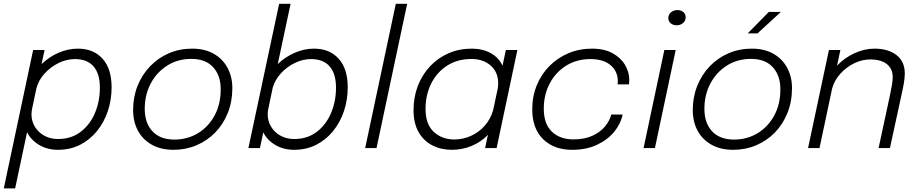

<svg xmlns="http://www.w3.org/2000/svg" viewBox="-38 -802 4976 1040"><path d="M-17.5 218.5 141.5 -531H203.5L187 -454.5Q227 -493.5 278.8 -516Q330.5 -538.5 383.5 -538.5Q468.5 -538.5 517.5 -484Q566.5 -429.5 566.5 -329.5Q566.5 -260.5 545.8 -199.2Q525 -138 486.5 -91Q448 -44 394.8 -17.2Q341.5 9.5 276 9.5Q219.5 9.5 175.2 -16.2Q131 -42 108.5 -85.5L44 218.5ZM132.5 -183.5Q132.5 -145.5 151.2 -115Q170 -84.5 202.5 -66.8Q235 -49 276 -49Q348 -49 398.8 -87.8Q449.5 -126.5 476.2 -189.8Q503 -253 503 -327Q503 -403 468.5 -442.5Q434 -482 368 -482Q323 -482 279.5 -460.8Q236 -439.5 203.5 -403.8Q171 -368 159.5 -324.5L135.5 -211.5Q134.5 -205 133.5 -197.2Q132.5 -189.5 132.5 -183.5Z M902 9.5Q834 9.5 785 -17.8Q736 -45 709.5 -93.5Q683 -142 683 -206.5Q683 -276.5 707.2 -337Q731.5 -397.5 774.8 -442.8Q818 -488 876.2 -513.2Q934.5 -538.5 1002.5 -538.5Q1071 -538.5 1119.8 -510.8Q1168.5 -483 1194.5 -434.5Q1220.5 -386 1220.5 -325Q1220.5 -251 1195.8 -189.8Q1171 -128.5 1127.5 -84Q1084 -39.5 1026.2 -15Q968.5 9.5 902 9.5ZM906.5 -46Q977 -46 1033.8 -80.2Q1090.5 -114.5 1124 -175.8Q1157.5 -237 1157.5 -318.5Q1157.5 -393 1116.5 -438Q1075.5 -483 998.5 -483Q925 -483 868 -447Q811 -411 778.5 -349.8Q746 -288.5 746 -212.5Q746 -135.5 787.8 -90.8Q829.5 -46 906.5 -46Z M1307.5 0 1474 -781.5H1536L1466.5 -455Q1506.5 -493.5 1558 -516Q1609.5 -538.5 1662.5 -538.5Q1747.5 -538.5 1796.5 -484Q1845.5 -429.5 1845.5 -329.5Q1845.5 -260.5 1824.8 -199.2Q1804 -138 1765.5 -91Q1727 -44 1673.8 -17.2Q1620.5 9.5 1555 9.5Q1498.5 9.5 1454.5 -16Q1410.5 -41.5 1388 -85L1370 0ZM1412 -183.5Q1412 -145.5 1430.8 -115Q1449.5 -84.5 1481.8 -66.8Q1514 -49 1555 -49Q1627 -49 1677.8 -87.8Q1728.5 -126.5 1755.2 -189.8Q1782 -253 1782 -327Q1782 -403 1747.5 -442.5Q1713 -482 1647 -482Q1602.5 -482 1559.5 -461.2Q1516.5 -440.5 1484.2 -405.5Q1452 -370.5 1439.5 -328L1414 -206.5Q1412 -194 1412 -183.5Z M2167.5 -781.5 2001.5 0H1940L2106 -781.5Z M2409 9.5Q2351.5 9.5 2304.5 -14.2Q2257.5 -38 2229.8 -85.8Q2202 -133.5 2202 -206Q2202 -276 2225.2 -336.5Q2248.5 -397 2291 -442.5Q2333.5 -488 2391.2 -513.2Q2449 -538.5 2517 -538.5Q2576 -538.5 2619.8 -514.5Q2663.5 -490.5 2684 -446L2702 -531H2764.5L2652 0H2589.5L2605 -71.5Q2566.5 -32 2516 -11.2Q2465.5 9.5 2409 9.5ZM2267 -212Q2267 -129 2311.5 -87.8Q2356 -46.5 2423 -46.5Q2471 -46.5 2514.2 -66.5Q2557.5 -86.5 2588.8 -122.5Q2620 -158.5 2633.5 -206.5L2658.5 -324.5Q2660.5 -338.5 2660.5 -350.5Q2660.5 -411.5 2619.8 -447Q2579 -482.5 2516 -482.5Q2440 -482.5 2384 -446.5Q2328 -410.5 2297.5 -349.2Q2267 -288 2267 -212Z M3060.5 9.5Q2963 9.5 2904 -48Q2845 -105.5 2845 -210Q2845 -280 2869.5 -340Q2894 -400 2938.2 -444.5Q2982.5 -489 3041.2 -513.8Q3100 -538.5 3168.5 -538.5Q3236 -538.5 3281 -513.2Q3326 -488 3348.2 -449.2Q3370.5 -410.5 3370.5 -370.5Q3370.5 -354.5 3368.5 -345H3307Q3308.5 -352 3308.5 -361Q3308.5 -416 3269.2 -449Q3230 -482 3160.5 -482Q3086 -482 3029 -446.5Q2972 -411 2939.8 -350Q2907.5 -289 2907.5 -213Q2907.5 -131 2951.2 -89Q2995 -47 3068 -47Q3128.5 -47 3171.2 -66.8Q3214 -86.5 3239.2 -117.2Q3264.5 -148 3273 -181.5H3334.5Q3325.5 -134.5 3291 -90.8Q3256.5 -47 3198.2 -18.8Q3140 9.5 3060.5 9.5Z M3627 -665Q3608.5 -665 3595.2 -675.8Q3582 -686.5 3582 -704Q3582 -724 3597 -735.8Q3612 -747.5 3631.5 -747.5Q3650 -747.5 3663 -737Q3676 -726.5 3676 -709Q3676 -688.5 3661.2 -676.8Q3646.5 -665 3627 -665ZM3448 0 3560.5 -531H3622L3509.5 0Z M3933.5 9.5Q3865.5 9.5 3816.5 -17.8Q3767.5 -45 3741 -93.5Q3714.5 -142 3714.5 -206.5Q3714.5 -276.5 3738.8 -337Q3763 -397.5 3806.2 -442.8Q3849.5 -488 3907.8 -513.2Q3966 -538.5 4034 -538.5Q4102.5 -538.5 4151.2 -510.8Q4200 -483 4226 -434.5Q4252 -386 4252 -325Q4252 -251 4227.2 -189.8Q4202.5 -128.5 4159 -84Q4115.5 -39.5 4057.8 -15Q4000 9.5 3933.5 9.5ZM3938 -46Q4008.5 -46 4065.2 -80.2Q4122 -114.5 4155.5 -175.8Q4189 -237 4189 -318.5Q4189 -393 4148 -438Q4107 -483 4030 -483Q3956.5 -483 3899.5 -447Q3842.5 -411 3810 -349.8Q3777.5 -288.5 3777.5 -212.5Q3777.5 -135.5 3819.2 -90.8Q3861 -46 3938 -46ZM4012 -621 4126.5 -737.5H4192L4065 -621Z M4339 0 4452 -531H4514L4496 -446.5Q4536.5 -489 4590.5 -513.8Q4644.5 -538.5 4698.5 -538.5Q4773.5 -538.5 4818.2 -503.5Q4863 -468.5 4863 -404Q4863 -379.5 4857.5 -348.8Q4852 -318 4843 -278.5L4782.5 0H4721L4782 -283.5Q4790 -321.5 4793.8 -343.8Q4797.5 -366 4797.5 -384.5Q4797.5 -429 4766.2 -454.5Q4735 -480 4675 -480Q4632 -480 4589.5 -459.5Q4547 -439 4514.5 -403.5Q4482 -368 4469.5 -323L4401 0Z"/></svg>

Font: Epilogue Light
Style: Italic
Weight: 300
Italic angle: -12°
Designer: Tyler Finck
Foundry: Etcetera Type Co
Version: Version 2.111; ttfautohint (v1.8.3)